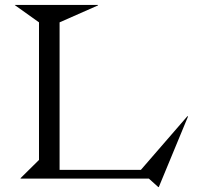

<svg xmlns="http://www.w3.org/2000/svg" viewBox="-20 -720 798 774"><path d="M40 -699.2V-700.2H375V-698.2L220.2 -629.9V-35.2H547.9L735.8 -252L737.8 -250L620.1 34.2H618.2L580.1 0H63V-2L137.2 -75.2V-629.9Z"/></svg>

Font: Messapia
Style: Regular
Weight: 400
Designer: Luca Marsano
Foundry: Collletttivo
Version: Version 1.000;FEAKit 1.0